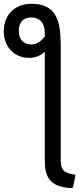

<svg xmlns="http://www.w3.org/2000/svg" viewBox="-85 -801 420 1012"><path d="M151 47V-528C128 -506 98 -496 68 -496C-9 -496 -65 -553 -65 -637C-65 -728 -1 -781 80 -781C238 -781 235 -650 235 -528V41C235 101 257 112 313 120C308 144 305 170 297 191C195 186 151 150 151 47ZM80 -567C113 -567 130 -584 151 -608V-628C151 -683 122 -709 79 -709C33 -709 14 -678 14 -638C14 -599 34 -567 80 -567Z"/></svg>

Font: Repo Regular
Style: Regular
Weight: 400
Designer: Stefan Peev
Foundry: Context Ltd
Version: Version 1.502